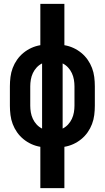

<svg xmlns="http://www.w3.org/2000/svg" viewBox="-20 -755 540 990"><path d="M188 215V2Q164 -2 142 -12Q120 -22 101 -37.5Q82 -53 68 -73Q54 -93 45.5 -115.5Q37 -138 34 -162Q31 -186 31 -210V-310Q31 -334 34 -358Q37 -382 45.5 -404.5Q54 -427 68 -447Q82 -467 101 -482.5Q120 -498 142 -508Q164 -518 188 -522V-735H312V-522Q336 -518 358 -508Q380 -498 399 -482.5Q418 -467 432 -447Q446 -427 454.5 -404.5Q463 -382 466 -358Q469 -334 469 -310V-210Q469 -186 466 -162Q463 -138 454.5 -115.5Q446 -93 432 -73Q418 -53 399 -37.5Q380 -22 358 -12Q336 -2 312 2V215ZM197 -92V-428Q181 -420 169 -407Q157 -394 149.5 -378Q142 -362 139 -344.5Q136 -327 136 -310V-210Q136 -193 139 -175.5Q142 -158 149.5 -142Q157 -126 169 -113Q181 -100 197 -92ZM303 -92Q319 -100 331 -113Q343 -126 350.5 -142Q358 -158 361 -175.5Q364 -193 364 -210V-310Q364 -327 361 -344.5Q358 -362 350.5 -378Q343 -394 331 -407Q319 -420 303 -428Z"/></svg>

Font: Iosevka Curly Slab Extrabold
Style: Regular
Weight: 800
Monospace: yes
Designer: Belleve Invis
Foundry: Belleve Invis
Version: Version 22.1.2; ttfautohint (v1.8.4)